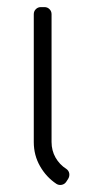

<svg xmlns="http://www.w3.org/2000/svg" viewBox="-20 -520 266 540"><path d="M75 -480V-120.5C75 -95.8 80.8 -73.2 92.5 -52.8C104.2 -32.2 119.5 -15.7 138.5 -3C143.2 0 148.2 0.9 153.8 -0.2C159.2 -1.4 163.5 -4.3 166.5 -9L172 -17.5C174.7 -22.2 175.6 -27.1 174.8 -32.2C173.9 -37.4 171.2 -41.7 166.5 -45C153.8 -53 143.8 -63.6 136.2 -76.8C128.8 -89.9 125 -104.5 125 -120.5V-480C125 -485.7 123.1 -490.4 119.2 -494.2C115.4 -498.1 110.7 -500 105 -500H95C89.3 -500 84.6 -498.1 80.8 -494.2C76.9 -490.4 75 -485.7 75 -480Z"/></svg>

Font: lerotica
Style: Regular
Weight: 400
Designer: defharo
Foundry: deFharo
Version: Version 1.001 2011